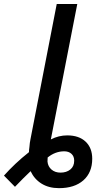

<svg xmlns="http://www.w3.org/2000/svg" viewBox="-130 -745 497 972"><path d="M336.9 58.6Q336.9 128.4 292 168Q247.1 207.5 168.9 207.5Q117.2 207.5 80.6 184.8Q43.9 162.1 24.9 121.6Q6.3 139.2 -13.4 158.9Q-33.2 178.7 -54.2 200.7L-109.9 144Q-83.5 114.3 -52 84.5Q-20.5 54.7 16.6 25.4Q16.6 19 17.3 12.7Q18.1 6.3 19 -1Q19.5 -11.2 21 -21.2Q22.5 -31.2 24.4 -41L157.2 -724.6H261.2L127.4 -39.1Q167 -59.6 210.4 -59.6Q270 -59.6 303.5 -27.8Q336.9 3.9 336.9 58.6ZM176.3 128.9Q206.5 128.9 226.1 113Q245.6 97.2 245.6 68.4Q245.6 46.4 231.7 33.7Q217.8 21 195.3 21Q149.9 21 111.3 52.2L110.4 72.8Q112.8 98.1 130.9 113.5Q148.9 128.9 176.3 128.9Z"/></svg>

Font: Arimo Medium
Style: Italic
Weight: 500
Italic angle: -12°
Designer: Steve Matteson
Foundry: Monotype Imaging Inc.
Version: Version 1.33